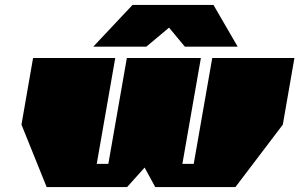

<svg xmlns="http://www.w3.org/2000/svg" viewBox="-20 -758 1213 778"><path d="M358 -569 517 -738H845L943 -569H729L665 -646L573 -569ZM169 0 67 -253 114 -523H447L372 -94H419L494 -523H794L719 -94H765L840 -523H1173L1126 -253L934 0H609L566 -79L495 0Z"/></svg>

Font: Tomorrow Black
Style: Italic
Weight: 900
Italic angle: -10°
Designer: Tony de Marco, Monica Rizzolli
Foundry: Just in Type
Version: Version 2.002